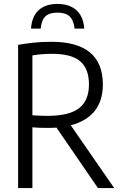

<svg xmlns="http://www.w3.org/2000/svg" viewBox="-20 -961 620 981"><path d="M72.5 0V-732Q110.5 -738.5 151.8 -743Q193 -747.5 242.5 -747.5Q505.5 -747.5 505.5 -529.5Q505.5 -446 463.5 -393.8Q421.5 -341.5 341.5 -321L563.5 0H480.5L268.5 -309Q247.5 -307.5 225 -307.5Q198.5 -307.5 180.5 -308.2Q162.5 -309 145.5 -310.5V0ZM222.5 -369Q333 -369 383.8 -408Q434.5 -447 434.5 -529.5Q434.5 -609 390.2 -647.5Q346 -686 247 -686Q217 -686 193.5 -684Q170 -682 145.5 -678V-372Q168 -370.5 185 -369.8Q202 -369 222.5 -369ZM138.5 -815Q143 -878 178 -909.5Q213 -941 273.5 -941Q334.5 -941 370.2 -909Q406 -877 410.5 -815H361Q356 -858.5 335.5 -877.5Q315 -896.5 273.5 -896.5Q232.5 -896.5 212.2 -877.5Q192 -858.5 188 -815Z"/></svg>

Font: Encode Sans Condensed
Style: Regular
Weight: 400
Width: 3
Designer: Multiple Designers
Foundry: Impallari Type
Version: Version 3.000; ttfautohint (v1.8.3) -l 8 -r 50 -G 200 -x 14 